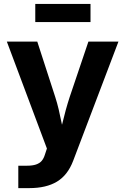

<svg xmlns="http://www.w3.org/2000/svg" viewBox="-20 -759 642 983"><path d="M73.7 89.4H117.7Q146 89.4 164.3 83.3Q182.6 77.1 193.4 64.7Q204.1 52.2 210.4 31.2L220.2 1.5L15.1 -545.9H170.9L262.7 -262.7Q272.9 -231 280.3 -199.5Q287.6 -168 297.9 -118.2Q304.7 -83.5 314 -43H279.8Q288.6 -81.5 297.4 -120.1Q307.1 -161.1 316.7 -195.6Q326.2 -230 336.9 -262.7L432.6 -545.9H586.4L354.5 64.5Q326.7 137.7 271.7 170.9Q216.8 204.1 129.9 204.1H73.7ZM443.4 -646H160.6V-738.8H443.4Z"/></svg>

Font: Inter RS Variable
Style: Regular
Weight: 400
Designer: Rasmus Andersson (customised by Maria Ramos and Noel Pretorius)
Foundry: rsms
Version: Version 3.001;Glyphs 3.2.3 (3260)